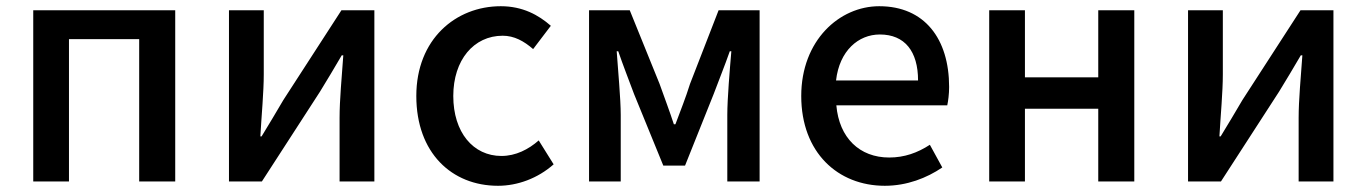

<svg xmlns="http://www.w3.org/2000/svg" viewBox="-20 -584 4399 618"><path d="M87 0H202V-458H428V0H544V-551H87Z M717 0H823L1010 -289C1030 -321 1060 -372 1080 -406H1085C1080 -335 1073 -262 1073 -205V0H1185V-551H1079L892 -262C873 -229 842 -178 822 -145H818C822 -215 829 -288 829 -345V-551H717Z M1583 14C1646 14 1711 -10 1762 -55L1714 -132C1681 -103 1640 -82 1594 -82C1503 -82 1439 -158 1439 -275C1439 -391 1505 -469 1598 -469C1635 -469 1666 -452 1696 -426L1753 -501C1713 -536 1662 -564 1592 -564C1447 -564 1320 -458 1320 -275C1320 -92 1434 14 1583 14Z M1876 0H1978V-214C1978 -266 1969 -360 1965 -419H1970C1985 -375 2005 -324 2021 -281L2115 -51H2185L2277 -281C2293 -324 2313 -373 2329 -419H2334C2329 -360 2321 -266 2321 -214V0H2425V-551H2293L2201 -314C2187 -269 2170 -227 2154 -184H2149C2135 -227 2119 -269 2103 -314L2007 -551H1876Z M2828 14C2899 14 2963 -11 3013 -45L2973 -118C2933 -92 2891 -77 2842 -77C2747 -77 2681 -140 2672 -245H3029C3032 -259 3035 -281 3035 -304C3035 -459 2956 -564 2810 -564C2682 -564 2559 -454 2559 -275C2559 -93 2677 14 2828 14ZM2671 -325C2682 -421 2743 -473 2812 -473C2892 -473 2935 -419 2935 -325Z M3164 0H3279V-234H3515V0H3631V-551H3515V-335H3279V-551H3164Z M3804 0H3910L4097 -289C4117 -321 4147 -372 4167 -406H4172C4167 -335 4160 -262 4160 -205V0H4272V-551H4166L3979 -262C3960 -229 3929 -178 3909 -145H3905C3909 -215 3916 -288 3916 -345V-551H3804Z"/></svg>

Font: ChiuKong Gothic CL Medium
Style: Regular
Weight: 500
Designer: Ryoko NISHIZUKA 西塚涼子 (kana, bopomofo & ideographs); Paul D. Hunt (Latin, Greek & Cyrillic); Sandoll Communications 산돌커뮤니
Foundry: Adobe
Version: Version 1.300